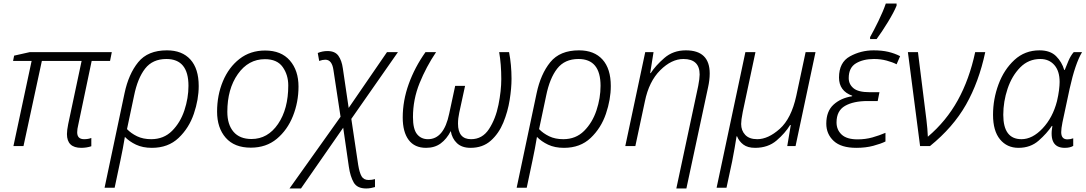

<svg xmlns="http://www.w3.org/2000/svg" viewBox="-20 -827 6149 1087"><path d="M440 10Q470 10 497 1V-46Q480 -39 456 -39Q417 -39 417 -78Q417 -96 423 -120L499 -482H603L613 -532H149L60 -512L54 -482H159L56 0H113L217 -482H442L366 -124Q359 -89 359 -68Q359 10 440 10Z M572 236H629L662 80Q669 47 675 15.5Q681 -16 687 -52Q712 -26 750 -8Q788 10 840 10Q932 10 991 -46Q1050 -102 1077.5 -183Q1105 -264 1105 -340Q1105 -438 1058 -490Q1011 -542 925 -542Q817 -542 762.5 -475Q708 -408 685 -299ZM836 -39Q790 -39 756 -55.5Q722 -72 699 -96L739 -285Q759 -384 801.5 -438.5Q844 -493 922 -493Q1047 -493 1047 -341Q1047 -272 1024 -202.5Q1001 -133 954 -86Q907 -39 836 -39Z M1400 9Q1487 9 1547 -41Q1607 -91 1638.5 -170Q1670 -249 1670 -337Q1670 -428 1621 -484.5Q1572 -541 1481 -541Q1397 -541 1336 -493.5Q1275 -446 1242 -367Q1209 -288 1209 -195Q1209 -103 1258 -47Q1307 9 1400 9ZM1404 -40Q1337 -40 1302 -81Q1267 -122 1267 -194Q1267 -323 1326.5 -407.5Q1386 -492 1480 -492Q1549 -492 1580.5 -447.5Q1612 -403 1612 -343Q1612 -210 1554 -125Q1496 -40 1404 -40Z M1619 240H1684L1923 -104L1955 117Q1963 172 1982.5 206Q2002 240 2053 240Q2067 240 2080 237.5Q2093 235 2103 232V187Q2085 192 2067 192Q2039 192 2027 171Q2015 150 2008 107L1969 -154L2233 -532H2171L1954 -216L1921 -440Q1915 -484 1896 -511Q1877 -538 1834 -538Q1805 -538 1779 -527L1787 -482Q1806 -489 1822 -489Q1860 -489 1868 -429L1908 -166Z M2392 10Q2441 10 2475 -15Q2509 -40 2532 -85Q2539 -43 2567 -16.5Q2595 10 2644 10Q2713 10 2758.5 -30.5Q2804 -71 2829.5 -133Q2855 -195 2865.5 -261.5Q2876 -328 2876 -381Q2876 -460 2862 -532H2806Q2818 -463 2818 -379Q2818 -313 2802 -233.5Q2786 -154 2748.5 -96.5Q2711 -39 2647 -39Q2573 -39 2573 -127Q2573 -157 2580 -189L2613 -341H2557L2523 -183Q2493 -39 2403 -39Q2364 -39 2341 -67.5Q2318 -96 2318 -164Q2318 -264 2355.5 -356.5Q2393 -449 2449 -532H2389Q2328 -446 2294 -351.5Q2260 -257 2260 -162Q2260 -80 2293.5 -35Q2327 10 2392 10Z M2905 236H2962L2995 80Q3002 47 3008 15.5Q3014 -16 3020 -52Q3045 -26 3083 -8Q3121 10 3173 10Q3265 10 3324 -46Q3383 -102 3410.5 -183Q3438 -264 3438 -340Q3438 -438 3391 -490Q3344 -542 3258 -542Q3150 -542 3095.5 -475Q3041 -408 3018 -299ZM3169 -39Q3123 -39 3089 -55.5Q3055 -72 3032 -96L3072 -285Q3092 -384 3134.5 -438.5Q3177 -493 3255 -493Q3380 -493 3380 -341Q3380 -272 3357 -202.5Q3334 -133 3287 -86Q3240 -39 3169 -39Z M3809 240H3866L3989 -334Q3993 -352 3995.5 -372Q3998 -392 3998 -411Q3998 -542 3863 -542Q3791 -542 3741 -498.5Q3691 -455 3664 -413H3661L3680 -532H3633L3520 0H3577L3631 -253Q3654 -366 3718 -429.5Q3782 -493 3849 -493Q3941 -493 3941 -405Q3941 -383 3933 -341Z M4037 236H4093L4125 87Q4132 52 4139 11.5Q4146 -29 4150 -55H4153Q4164 -27 4188.5 -8.5Q4213 10 4255 10Q4328 10 4376.5 -31.5Q4425 -73 4453 -119H4457L4437 0H4484L4597 -532H4541L4488 -284Q4460 -156 4394.5 -97.5Q4329 -39 4267 -39Q4222 -39 4199 -63.5Q4176 -88 4176 -125Q4176 -136 4178 -152Q4180 -168 4185 -193L4257 -532H4200Z M4828 10Q4881 10 4924 -1.5Q4967 -13 4993 -26V-75Q4958 -60 4919 -49Q4880 -38 4835 -38Q4774 -38 4745 -65Q4716 -92 4716 -134Q4716 -200 4764 -227.5Q4812 -255 4892 -255H4949L4959 -305H4903Q4839 -305 4812 -327.5Q4785 -350 4785 -385Q4785 -444 4826 -468.5Q4867 -493 4928 -493Q4966 -493 4999.5 -484Q5033 -475 5056 -463L5076 -509Q5045 -525 5009 -533.5Q4973 -542 4926 -542Q4854 -542 4792 -508Q4730 -474 4730 -388Q4730 -312 4805 -285L4804 -282Q4740 -272 4699 -234.5Q4658 -197 4658 -127Q4658 -68 4700 -29Q4742 10 4828 10ZM4906 -606H4943Q4972 -645 5006.5 -701.5Q5041 -758 5056 -795V-807H4995Q4980 -763 4953.5 -708.5Q4927 -654 4906 -617Z M5189 0H5245Q5376 -106 5449 -234.5Q5522 -363 5558 -532H5501Q5468 -378 5402.5 -259.5Q5337 -141 5233 -53Q5232 -76 5230 -99.5Q5228 -123 5225 -148L5177 -532H5120Z M5746 10Q5814 10 5860.5 -31Q5907 -72 5935 -114H5938Q5916 10 6008 10Q6038 10 6056 -1V-44Q6040 -38 6023 -38Q5988 -38 5988 -79Q5988 -99 5995 -134L6036 -326Q6067 -466 6106 -532H6059Q6042 -513 6029 -482.5Q6016 -452 6008 -431H6005Q5992 -476 5959 -509Q5926 -542 5865 -542Q5782 -542 5723 -487.5Q5664 -433 5633 -349.5Q5602 -266 5602 -177Q5602 -86 5641.5 -38Q5681 10 5746 10ZM5763 -39Q5660 -39 5660 -177Q5660 -252 5684.5 -325Q5709 -398 5756 -445.5Q5803 -493 5870 -493Q5919 -493 5949 -459Q5979 -425 5979 -363Q5979 -344 5975.5 -316Q5972 -288 5964 -254Q5940 -161 5882.5 -100Q5825 -39 5763 -39Z"/></svg>

Font: Noto Sans UI Light
Style: Italic
Weight: 300
Italic angle: -12°
Designer: Monotype Design Team
Foundry: Monotype Imaging Inc.
Version: Version 1.901